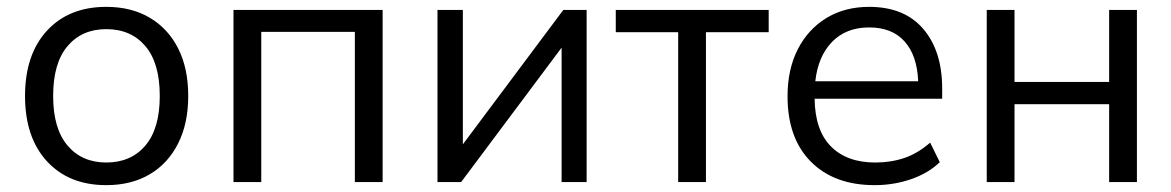

<svg xmlns="http://www.w3.org/2000/svg" viewBox="-20 -531 3416 560"><path d="M290 9Q181 9 117 -60.5Q53 -130 53 -251Q53 -372 117 -441.5Q181 -511 290 -511Q363 -511 416.5 -479.5Q470 -448 499.5 -390Q529 -332 529 -251Q529 -171 499.5 -112.5Q470 -54 416.5 -22.5Q363 9 290 9ZM290 -57Q362 -57 404 -106.5Q446 -156 446 -251Q446 -347 404 -396.5Q362 -446 290 -446Q219 -446 177 -396.5Q135 -347 135 -251Q135 -156 177 -106.5Q219 -57 290 -57Z M661 0V-502H1096V0H1015V-438H742V0Z M1256 0V-502H1330V-110L1623 -502H1691V0H1618V-392L1325 0Z M1958 0V-437H1776V-502H2222V-437H2039V0Z M2531 9Q2413 9 2345 -59.5Q2277 -128 2277 -250Q2277 -329 2307 -387.5Q2337 -446 2390.5 -478.5Q2444 -511 2515 -511Q2618 -511 2673 -446.5Q2728 -382 2728 -273V-243H2356Q2357 -151 2403.5 -104Q2450 -57 2533 -57Q2578 -57 2617 -70Q2656 -83 2693 -115L2721 -58Q2688 -26 2637.5 -8.5Q2587 9 2531 9ZM2515 -451Q2448 -451 2407 -409Q2366 -367 2358 -294H2658Q2655 -369 2618.5 -410Q2582 -451 2515 -451Z M2858 0V-502H2939V-292H3215V-502H3296V0H3215V-227H2939V0Z"/></svg>

Font: Mulish
Style: Regular
Weight: 400
Designer: Vernon Adams
Foundry: Vernon Adams
Version: Version 3.603; ttfautohint (v1.8.3)